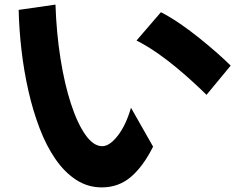

<svg xmlns="http://www.w3.org/2000/svg" viewBox="-20 -794 1040 834"><path d="M422 20Q361 20 310.5 -13Q260 -46 220.5 -103.5Q181 -161 152 -237Q123 -313 103.5 -399Q84 -485 73.5 -575Q63 -665 61 -751L221 -774Q225 -652 242.5 -541Q260 -430 288 -344Q316 -258 351 -208.5Q386 -159 424 -159Q456 -159 491.5 -204.5Q527 -250 549 -326L645 -157Q602 -71 548.5 -25.5Q495 20 422 20ZM877 -382Q856 -403 823.5 -433Q791 -463 750.5 -497Q710 -531 665 -562.5Q620 -594 573 -618L679 -741Q720 -720 763.5 -690Q807 -660 848.5 -626.5Q890 -593 924.5 -562.5Q959 -532 982 -509Z"/></svg>

Font: Mochiy Pop One
Style: Regular
Weight: 400
Designer: FONTDASU
Foundry: FONTDASU / Google Inc. / Adobe
Version: Version 2.000